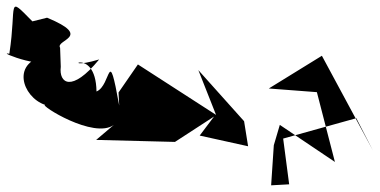

<svg xmlns="http://www.w3.org/2000/svg" viewBox="-420 -585 1137 575"><g transform="rotate(90 148.5 -297.5)"><path d="M4 91C-20 106 -28 -10 -86 130L-75 174C-155 253 -128 220 22 243C12 290 84 105 26 124C42 242 152 205 175 136C175 154 279 -10 235 -70L280 -17L286 -253L210 -370L267 -327L299 -472L224 -460L71 -323L205 -376L54 -142L138 -84L177 -86C-11 -52 117 -63 135 -18C-9 -16 79 108 39 -26C140 57 110 95 61 89ZM413 -595 276 -577 215 -796 312 -846 28 -693 126 -534 137 -678 346 -732 235 -567 296 -549 416 -541Z"/></g></svg>

Font: Asimov Silicon
Style: Regular
Weight: 400
Designer: Google
Version: Version 2.000980; 2014